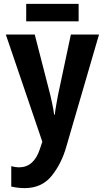

<svg xmlns="http://www.w3.org/2000/svg" viewBox="-20 -724 540 989"><path d="M385 -614V-704H115V-614ZM322 30 490 -546H345L279 -235Q275 -213 270 -185.5Q265 -158 262 -133H259Q255 -162 249.5 -187.5Q244 -213 239 -235L159 -546H10L198 6L185 45Q154 138 78 138Q61 138 38 132V237Q73 245 107 245Q195 245 246 182Q297 119 322 30Z"/></svg>

Font: Noto Sans Mono UI Condensed
Style: Bold
Weight: 700
Width: 3
Designer: Monotype Design team
Foundry: Monotype Imaging Inc.
Version: 1.000